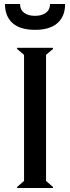

<svg xmlns="http://www.w3.org/2000/svg" viewBox="-20 -939 350 959"><path d="M80.1 -918.9Q80.1 -890.6 100.3 -875.2Q120.6 -859.9 154.8 -859.9Q189 -859.9 209.5 -875.2Q230 -890.6 230 -918.9H305.2Q305.2 -857.4 267.1 -823.7Q229 -790 154.8 -790Q80.6 -790 42.7 -823.7Q4.9 -857.4 4.9 -918.9ZM64.9 -4.9 100.1 -35.2V-665L64.9 -694.8L65.9 -700.2H244.1L245.1 -694.8L210 -665V-35.2L245.1 -4.9L244.1 0H65.9Z"/></svg>

Font: Tiffany Gothic CC
Style: Regular
Weight: 400
Designer: indestructible type*
Foundry: Cowboy Collective
Version: Version 1.000